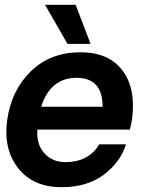

<svg xmlns="http://www.w3.org/2000/svg" viewBox="-20 -772 615 797"><path d="M260 -590 167 -752H294L356 -590ZM528 -277Q526 -261 519 -234H135Q131 -172 164.5 -135.5Q198 -99 251 -99Q348 -99 392 -173H503Q480 -99 411 -47Q342 5 236 5Q117 5 55 -74.5Q-7 -154 10 -275Q28 -399 109 -477Q190 -555 314 -555Q431 -555 488 -480Q545 -405 528 -277ZM298 -449Q189 -449 151 -329H406Q406 -449 298 -449Z"/></svg>

Font: Oakes Grotesk
Style: Bold Italic
Weight: 600
Italic angle: -8°
Designer: Samuel Oakes
Foundry: Samuel Oakes
Version: Version 1.000;PS 001.000;hotconv 1.0.88;makeotf.lib2.5.64775